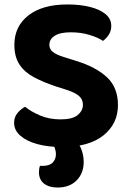

<svg xmlns="http://www.w3.org/2000/svg" viewBox="-20 -644 584 863"><path d="M252.4 -107.4Q305.8 -107.4 329.2 -126.9Q352.7 -146.4 352.7 -173.1Q352.7 -198.2 334.2 -213.4Q315.7 -228.6 280 -240L227.2 -256.9Q173 -275.2 131.7 -297.3Q90.5 -319.3 67.5 -354Q44.6 -388.6 44.6 -442.6Q44.6 -525.6 107.8 -574.8Q171 -624 283 -624Q340 -624 384.4 -612.9Q428.8 -601.8 454.5 -580.4Q480.1 -559 480.1 -527.6Q480.1 -505.4 469.3 -488.5Q458.5 -471.5 443 -460.2Q420.2 -475.6 381.9 -487.2Q343.6 -498.8 298.2 -498.8Q250 -498.8 225.9 -483.2Q201.8 -467.6 201.8 -442.6Q201.8 -422.8 217.9 -410.3Q234.1 -397.8 266.3 -387.8L321.2 -370.6Q412.4 -342.5 461.3 -296.3Q510.2 -250.2 510.2 -171.6Q510.2 -88 445.1 -35.6Q380 16.8 257 16.8Q196 16.8 147.8 3.7Q99.7 -9.4 71.5 -34.1Q43.4 -58.8 43.4 -91.7Q43.4 -117.8 58.8 -136.2Q74.2 -154.5 92.8 -164.1Q119.6 -142.1 160.5 -124.8Q201.3 -107.4 252.4 -107.4ZM210.8 -4.3 292 -33Q327.6 -12.4 341.9 18.1Q356.2 48.7 356.2 84.2Q356.2 134.5 324.6 166.7Q293.1 198.9 238.3 198.9Q200.4 198.9 177.7 181Q155.1 163.2 155.1 130.2Q155.1 113.9 159.6 101.6H170.8Q203 101.6 217.2 86.5Q231.4 71.4 231.4 48.4Q231.4 36.8 226.6 22.1Q221.8 7.4 210.8 -4.3Z"/></svg>

Font: Baloo Paaji 2
Style: Regular
Weight: 400
Designer: Shuchita Grover, Noopur Datye and Ek Type
Foundry: Ek Type
Version: Version 1.700